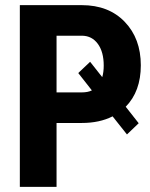

<svg xmlns="http://www.w3.org/2000/svg" viewBox="-20 -731 588 751"><path d="M379.9 -429.2Q385.7 -448.7 385.7 -474.6Q385.7 -527.8 362.8 -559.3Q339.8 -590.8 301.3 -591.3H201.2V-369.6H299.8Q323.7 -369.6 339.4 -377.4L286.1 -445.3L332.5 -489.3ZM201.2 -250V0H57.6V-710.9H299.8Q405.3 -710.9 468 -645.5Q530.8 -580.1 530.8 -475.6Q530.8 -373.5 471.7 -313.5L522.5 -249L476.6 -205.1L420.4 -275.9Q369.6 -250 299.8 -250Z"/></svg>

Font: MAUL Condensed Bold
Style: Condensed Bold
Weight: 700
Designer: MAUL
Version: Version 1.0; 2020; ttfautohint (v1.8.3)